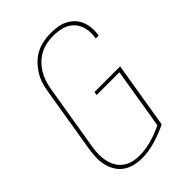

<svg xmlns="http://www.w3.org/2000/svg" viewBox="-221 -838 941 941"><g transform="rotate(-45 250.0 -367.5)"><path d="M193 8Q166 8 140.5 1.5Q115 -5 94.5 -19.5Q74 -34 61 -55.5Q48 -77 42 -102.5Q36 -128 37 -154.5Q38 -181 42 -208L99 -553Q103 -578 111 -602.5Q119 -627 133.5 -649.5Q148 -672 167.5 -691Q187 -710 211 -722Q235 -734 260.5 -738.5Q286 -743 310 -743Q334 -743 357 -739.5Q380 -736 400 -726Q420 -716 435.5 -700.5Q451 -685 459.5 -664.5Q468 -644 470.5 -620.5Q473 -597 469 -573Q469 -572 468.5 -571Q468 -570 468 -568H448Q449 -569 449 -570.5Q449 -572 449 -573Q454 -605 447.5 -635Q441 -665 421 -686.5Q401 -708 371.5 -716.5Q342 -725 310 -725Q288 -725 264.5 -720.5Q241 -716 219.5 -705Q198 -694 180 -676.5Q162 -659 149.5 -638.5Q137 -618 129.5 -595.5Q122 -573 118 -550L61 -205Q57 -181 56.5 -157Q56 -133 61 -110.5Q66 -88 77 -68.5Q88 -49 106 -35.5Q124 -22 146.5 -16Q169 -10 194 -10Q235 -10 278 -22Q321 -34 361 -54L413 -369H255L258 -387H436L379 -42Q334 -20 286.5 -6Q239 8 193 8Z"/></g></svg>

Font: Iosevka SS04 Thin
Style: Italic
Weight: 100
Italic angle: -9°
Monospace: yes
Designer: Belleve Invis
Foundry: Belleve Invis
Version: Version 19.0.0; ttfautohint (v1.8.4)